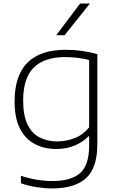

<svg xmlns="http://www.w3.org/2000/svg" viewBox="-20 -828 662 1078"><path d="M272.5 230Q233.5 230 185.8 222.8Q138 215.5 97.5 201V159Q145.5 174.5 188.8 181.5Q232 188.5 272.5 188.5Q379.5 188.5 430 143.8Q480.5 99 480.5 -12.5V-63H477Q445 -30 398.8 -10.8Q352.5 8.5 295 8.5Q229.5 8.5 176.8 -18.5Q124 -45.5 93 -104.2Q62 -163 62 -259Q62 -548.5 350 -548.5Q440 -548.5 526.5 -524V-18Q526.5 115 462.8 172.5Q399 230 272.5 230ZM302 -34Q351 -34 398.2 -52.2Q445.5 -70.5 480.5 -113V-491Q454 -498 419.8 -502.8Q385.5 -507.5 345 -507.5Q228.5 -507.5 169.2 -448.2Q110 -389 110 -264Q110 -178.5 135 -128Q160 -77.5 203.5 -55.8Q247 -34 302 -34ZM296 -630.5 429.5 -808H484.5L343 -630.5Z"/></svg>

Font: Encode Sans Expanded Expanded ExtraLight
Style: Regular
Weight: 200
Width: 7
Designer: Multiple Designers
Foundry: Impallari Type
Version: Version 3.000; ttfautohint (v1.8.3) -l 8 -r 50 -G 200 -x 14 